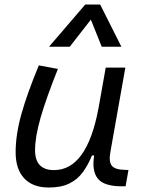

<svg xmlns="http://www.w3.org/2000/svg" viewBox="-20 -815 626 845"><path d="M194.8 10.3Q124.5 10.3 86.7 -30Q48.8 -70.3 48.8 -145Q48.8 -222.2 74.2 -313Q99.6 -403.8 150.9 -527.3L234.9 -511.7Q183.1 -382.3 158.7 -297.4Q134.3 -212.4 134.3 -153.8Q134.3 -66.4 217.8 -66.4Q362.3 -66.4 413.1 -336.9V-336.4L445.3 -517.6H531.7L465.8 -146Q458 -103.5 471.9 -85.9Q485.8 -68.4 528.8 -67.4L545.4 -66.9L532.7 4.9H515.6Q437.5 4.9 410.4 -29.1Q383.3 -63 394.5 -130.9H384.8Q367.7 -88.9 344.5 -57.1Q321.3 -25.4 285.4 -7.6Q249.5 10.3 194.8 10.3ZM420.9 -794.9 514.2 -609.4H427.7L379.9 -728.5L287.1 -609.4H195.8L355 -794.9Z"/></svg>

Font: Cascadia Mono PL SemiLight
Style: Italic
Weight: 350
Italic angle: -10°
Monospace: yes
Designer: Aaron Bell
Foundry: Saja Typeworks
Version: Version 2404.023; ttfautohint (v1.8.4)